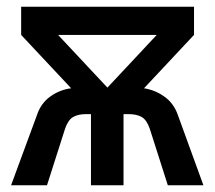

<svg xmlns="http://www.w3.org/2000/svg" viewBox="-20 -552 640 572"><path d="M13 0 90 -209Q102 -245 130.5 -265Q159 -285 192 -289L43 -448V-532H558V-448L409 -289Q442 -284 470 -264Q498 -244 510 -209L586 0H480L426 -169Q417 -195 402 -203.5Q387 -212 363 -212H348V0H251V-212H236Q213 -212 198 -203.5Q183 -195 174 -169L120 0ZM153 -448 300 -291 447 -448Z"/></svg>

Font: Geist Mono Medium
Style: Regular
Weight: 500
Monospace: yes
Designer: Basement.studio, Andrés Briganti, Mateo Zaragoza
Foundry: Basement.studio, Vercel, Andrés Briganti, Guido Ferreyra, Mateo Zaragoza
Version: Version 1.500; ttfautohint (v1.8.4.7-5d5b)